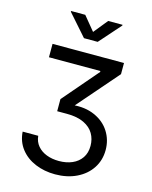

<svg xmlns="http://www.w3.org/2000/svg" viewBox="-137 -850 894 1129"><g transform="rotate(15 310.0 -285.0)"><path d="M61 -2H155.8Q159.2 33.7 180.4 58.8Q201.7 84 235.4 96.9Q269 109.9 311 109.9Q356.4 109.9 391.8 94.5Q427.2 79.1 447.8 49.1Q468.3 19 468.3 -23.9Q468.3 -64.9 449.2 -97.9Q430.2 -130.9 389.4 -150.6Q348.6 -170.4 285.6 -170.4H226.1V-244.1L410.2 -458.5V-464.4H97.2V-545.9H532.2V-478L302.7 -213.9V-229Q379.4 -236.8 438.2 -210.7Q497.1 -184.6 528.8 -134.8Q560.5 -85 560.5 -23.4Q560.5 38.6 528.6 87.4Q496.6 136.2 439.5 163.8Q382.3 191.4 309.6 191.4Q243.2 191.4 188 168.2Q132.8 145 98.9 101.3Q64.9 57.6 61 -2ZM309.1 -675.3 378.4 -760.7H465.8V-756.3L350.6 -626H267.1L152.3 -756.3V-760.7H238.8Z"/></g></svg>

Font: Inter RS Variable
Style: Regular
Weight: 400
Designer: Rasmus Andersson (customised by Maria Ramos and Noel Pretorius)
Foundry: rsms
Version: Version 3.001;Glyphs 3.2.3 (3260)